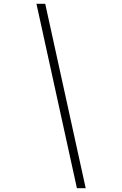

<svg xmlns="http://www.w3.org/2000/svg" viewBox="-20 -843 640 1006"><path d="M429 143H383L171 -823H217Z"/></svg>

Font: Iosevka Aile Extralight
Style: Italic
Weight: 200
Italic angle: -9°
Designer: Belleve Invis
Foundry: Belleve Invis
Version: Version 31.1.0; ttfautohint (v1.8.4)